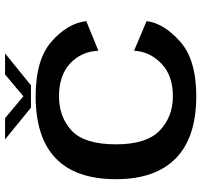

<svg xmlns="http://www.w3.org/2000/svg" viewBox="-38 -712 756 719"><g transform="rotate(-90 339.5 -352.0)"><path d="M339.5 5.5Q476.5 5.5 544.5 -55.5Q612.5 -116.5 620.5 -180.5L509.5 -227.5Q506.5 -168.5 461.5 -125.2Q416.5 -82 339.5 -82Q262 -82 210.5 -131.5Q159 -181 159 -295Q159 -413 210 -460.8Q261 -508.5 339.5 -508.5Q417 -508.5 461.8 -467Q506.5 -425.5 509.5 -361L620.5 -406.5Q612.5 -475.5 544.8 -535.8Q477 -596 339.5 -596Q185 -596 106.8 -521Q28.5 -446 28.5 -295Q28.5 -147.5 106.8 -71Q185 5.5 339.5 5.5ZM296.5 -613.5H380L499.5 -710.5H420.5L339 -642L257 -710.5H177.5Z"/></g></svg>

Font: Anybody SemiExpanded Medium
Style: Regular
Weight: 500
Width: 6
Version: Version 1.113;gftools[0.9.25]